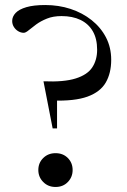

<svg xmlns="http://www.w3.org/2000/svg" viewBox="-20 -735 504 764"><path d="M160 -715Q213.5 -715 260.8 -699.5Q308 -684 344.5 -655Q381 -626 401.8 -586Q422.5 -546 422.5 -497Q422.5 -444 400.8 -406.5Q379 -369 328 -350.5Q277 -332 187.5 -335L207 -395V-224H189.5L153 -411.5Q234.5 -408 281.2 -422.8Q328 -437.5 347.2 -467Q366.5 -496.5 366.5 -537Q366.5 -581 349.2 -610.8Q332 -640.5 300.2 -655.8Q268.5 -671 225 -671Q191.5 -671 166.8 -661Q142 -651 124 -637.8Q106 -624.5 94 -614.5Q82 -604.5 74.5 -604.5Q63 -604.5 52.5 -610.8Q42 -617 35.2 -627.8Q28.5 -638.5 28.5 -651.5Q28.5 -669 42.2 -683.5Q56 -698 85 -706.5Q114 -715 160 -715ZM201 -125.5Q231 -125.5 250 -106.2Q269 -87 269 -58.5Q269 -30.5 250 -10.8Q231 9 201 9Q171.5 9 152 -10.8Q132.5 -30.5 132.5 -58.5Q132.5 -87 152 -106.2Q171.5 -125.5 201 -125.5Z"/></svg>

Font: Newsreader 60pt
Style: Regular
Weight: 400
Designer: Hugues Gentile
Foundry: Production Type
Version: Version 1.003